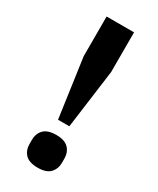

<svg xmlns="http://www.w3.org/2000/svg" viewBox="-184 -755 677 824"><g transform="rotate(30 154.5 -343.0)"><path d="M128 -210 87 -501V-698H223V-501L184 -210ZM155 12Q112 12 93 -8Q74 -28 74 -59V-79Q74 -110 93 -130Q112 -150 155 -150Q197 -150 216 -130Q235 -110 235 -79V-59Q235 -28 216 -8Q197 12 155 12Z"/></g></svg>

Font: IBM Plex Arabic SemiBold
Style: Regular
Weight: 600
Designer: Mike Abbink, Paul van der Laan, Pieter van Rosmalen, Wael Morcos, Khajak Apelian
Foundry: Bold Monday
Version: Version 1.0